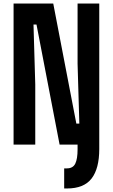

<svg xmlns="http://www.w3.org/2000/svg" viewBox="-20 -820 640 1089"><path d="M344 249V135H359Q394 135 407 108Q420 81 420 28V0L481 -20L543 0V25Q543 136 499.5 192.5Q456 249 360 249ZM57 0V-800H282L413 -119H430L420 -459V-800H543V0H318L187 -681H170L180 -341V0Z"/></svg>

Font: Martian Mono Condensed SemiBold
Style: Regular
Weight: 600
Width: 3
Designer: Roman Shamin
Foundry: Evil Martians
Version: Version 1.000